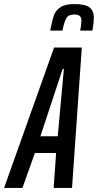

<svg xmlns="http://www.w3.org/2000/svg" viewBox="-62 -921 480 941"><path d="M-42 0 203 -688H339L291 0H201L213 -171H109L48 0ZM136 -253H221L251 -583H245ZM398 -834Q398 -813 391 -771H331Q337 -801 337 -821Q337 -850 303 -850Q274 -850 263.5 -832.5Q253 -815 244 -771H184Q194 -823 202.5 -846.5Q211 -870 234 -885.5Q257 -901 303 -901Q356 -901 377 -884.5Q398 -868 398 -834Z"/></svg>

Font: Saira Ultra Condensed SemiBold
Style: Italic
Weight: 600
Width: 1
Italic angle: -12°
Designer: Hector Gatti with collaboration of the Omnibus-Type team
Foundry: Omnibus-Type
Version: Version 1.001; ttfautohint (v1.8)